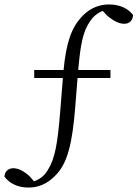

<svg xmlns="http://www.w3.org/2000/svg" viewBox="-42 -735 619 864"><path d="M112 -384H241L229 -234C217 -88 206 -21 172 32C159 54 139 71 111 81L92 59C65 34 40 22 18 22C-7 22 -21 39 -22 60C-1 88 35 109 86 109C127 109 169 95 208 54C262 0 283 -90 296 -246L307 -384H455V-420H310C320 -532 330 -591 363 -639C376 -659 395 -676 420 -686L442 -663C470 -640 494 -628 517 -628C543 -628 555 -645 557 -667C537 -694 501 -715 449 -715C408 -715 366 -701 330 -664C277 -610 256 -539 244 -420H112Z"/></svg>

Font: Source Han Serif CN Light
Style: Regular
Weight: 300
Designer: Ryoko NISHIZUKA 西塚涼子 (kana & ideographs); Frank Grießhammer (Latin, Greek & Cyrillic); Wenlong ZHANG 张文龙 (bopomofo); San
Foundry: Adobe
Version: Version 2.003;hotconv 1.1.1;makeotfexe 2.6.0